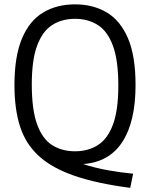

<svg xmlns="http://www.w3.org/2000/svg" viewBox="-20 -770 706 903"><path d="M592.5 113.5Q435.5 93 330.2 56.8Q225 20.5 163 -36Q101 -92.5 74.5 -174.5Q48 -256.5 48 -369.5Q48 -505.5 83.5 -589.2Q119 -673 183 -711.2Q247 -749.5 333 -749.5Q418.5 -749.5 482.5 -711.2Q546.5 -673 582 -589.8Q617.5 -506.5 617.5 -370Q617.5 -197.5 555.2 -102.2Q493 -7 371 1.5Q427.5 20 488 30.8Q548.5 41.5 606 47ZM333 -58.5Q394.5 -58.5 440.2 -87.5Q486 -116.5 511.2 -184Q536.5 -251.5 536.5 -367.5Q536.5 -486 511.2 -554.5Q486 -623 440.2 -652.2Q394.5 -681.5 333 -681.5Q271.5 -681.5 225.8 -652.5Q180 -623.5 154.8 -556Q129.5 -488.5 129.5 -372.5Q129.5 -254 154.5 -185.2Q179.5 -116.5 225.2 -87.5Q271 -58.5 333 -58.5Z"/></svg>

Font: Encode Sans SmCnd
Style: Regular
Weight: 400
Width: 4
Designer: Multiple Designers
Foundry: Impallari Type
Version: Version 3.002; ttfautohint (v1.8.3) -l 8 -r 50 -G 200 -x 14 